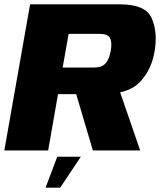

<svg xmlns="http://www.w3.org/2000/svg" viewBox="-31 -695 748 887"><path d="M-11 0H191.5L237 -260H321L398 0H616.5L524 -268.5Q584.5 -282 617.5 -318.5Q671 -376.5 684 -463Q697.5 -548 669.5 -611.5Q641.5 -675 522.5 -675H108ZM258.5 -383 286 -538.5H431Q467.5 -538.5 477.5 -518.8Q487.5 -499 480.5 -460Q474 -422 456.8 -402.5Q439.5 -383 403.5 -383ZM179.5 172H247L342.5 29H233.5Z"/></svg>

Font: Anybody Thin ExtraBold
Style: Italic
Weight: 800
Italic angle: -10°
Version: Version 1.113;gftools[0.9.25]